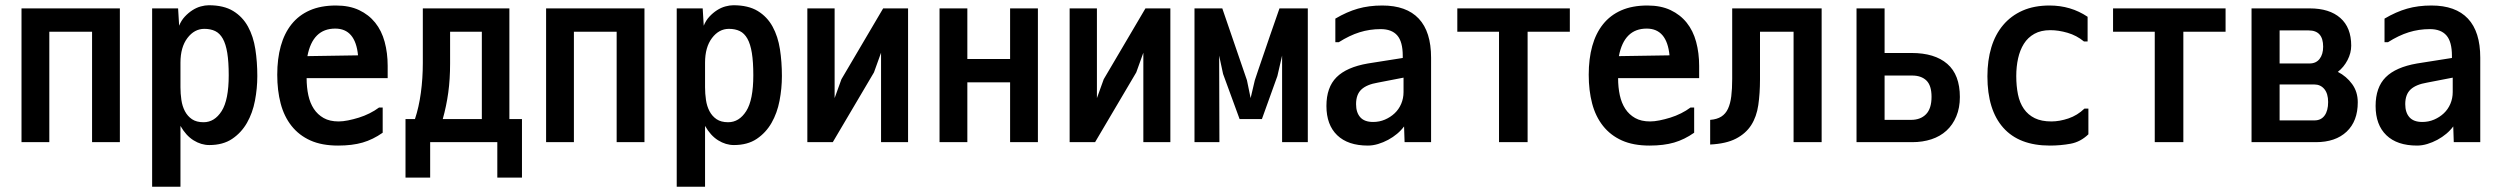

<svg xmlns="http://www.w3.org/2000/svg" viewBox="-20 -558 9540 732"><path d="M437 -526V-16H331V-437H168V-16H62V-526Z M668 -225Q668 -201 671.5 -177Q675 -153 685 -134Q695 -115 712 -103.5Q729 -92 756 -92Q798 -92 825 -134.5Q852 -177 852 -271Q852 -322 846.5 -356Q841 -390 829.5 -410.5Q818 -431 800.5 -439.5Q783 -448 759 -448Q721 -448 694.5 -413Q668 -378 668 -319ZM778 -5Q747 -5 718 -23Q689 -41 668 -78V154H560V-526H659L663 -460Q671 -480 684.5 -494.5Q698 -509 713.5 -519Q729 -529 745.5 -533.5Q762 -538 776 -538Q833 -538 869 -516Q905 -494 925.5 -456.5Q946 -419 953.5 -370.5Q961 -322 961 -268Q961 -221 952 -174Q943 -127 921.5 -89.5Q900 -52 865 -28.5Q830 -5 778 -5Z M1258 -449Q1172 -449 1152 -344L1345 -347Q1335 -449 1258 -449ZM1261 -537Q1312 -537 1349 -519.5Q1386 -502 1410.5 -471.5Q1435 -441 1446.5 -398.5Q1458 -356 1458 -307V-260H1149Q1149 -225 1155.5 -195Q1162 -165 1176.5 -143Q1191 -121 1214 -108Q1237 -95 1271 -95Q1287 -95 1307 -99Q1327 -103 1348 -109.5Q1369 -116 1389 -126Q1409 -136 1425 -148H1439V-52Q1402 -26 1362.5 -14.5Q1323 -3 1269 -3Q1207 -3 1163.5 -22.5Q1120 -42 1091.5 -78Q1063 -114 1050 -163.5Q1037 -213 1037 -273Q1037 -334 1050.5 -382.5Q1064 -431 1091.5 -465.5Q1119 -500 1161 -518.5Q1203 -537 1261 -537Z M1592 -526H1922V-104H1970V119H1876V-16H1620V119H1526V-104H1562Q1577 -149 1584.5 -204Q1592 -259 1592 -318ZM1817 -104V-437H1696V-316Q1696 -256 1689 -205Q1682 -154 1668 -104Z M2437 -526V-16H2331V-437H2168V-16H2062V-526Z M2668 -225Q2668 -201 2671.5 -177Q2675 -153 2685 -134Q2695 -115 2712 -103.5Q2729 -92 2756 -92Q2798 -92 2825 -134.5Q2852 -177 2852 -271Q2852 -322 2846.5 -356Q2841 -390 2829.5 -410.5Q2818 -431 2800.5 -439.5Q2783 -448 2759 -448Q2721 -448 2694.5 -413Q2668 -378 2668 -319ZM2778 -5Q2747 -5 2718 -23Q2689 -41 2668 -78V154H2560V-526H2659L2663 -460Q2671 -480 2684.5 -494.5Q2698 -509 2713.5 -519Q2729 -529 2745.5 -533.5Q2762 -538 2776 -538Q2833 -538 2869 -516Q2905 -494 2925.5 -456.5Q2946 -419 2953.5 -370.5Q2961 -322 2961 -268Q2961 -221 2952 -174Q2943 -127 2921.5 -89.5Q2900 -52 2865 -28.5Q2830 -5 2778 -5Z M3162 -184 3188 -256 3347 -526H3442V-16H3339V-357L3312 -282L3155 -16H3058V-526H3162Z M3937 -526V-16H3831V-244H3668V-16H3562V-526H3668V-333H3831V-526Z M4162 -184 4188 -256 4347 -526H4442V-16H4339V-357L4312 -282L4155 -16H4058V-526H4162Z M4868 -16V-346L4850 -268L4791 -104H4706L4643 -276L4628 -346L4629 -16H4534V-526H4640L4734 -252L4748 -184L4764 -252Q4769 -267 4776.5 -289.5Q4784 -312 4795.5 -345Q4807 -378 4822 -422.5Q4837 -467 4858 -526H4966V-16Z M5331 -262 5233 -243Q5191 -236 5170.5 -217Q5150 -198 5150 -161Q5150 -129 5166 -111Q5182 -93 5215 -93Q5239 -93 5260 -102Q5281 -111 5297 -126Q5313 -141 5322 -162Q5331 -183 5331 -207ZM5071 -397V-487Q5115 -513 5157 -525Q5199 -537 5250 -537Q5342 -537 5389 -487Q5436 -437 5436 -338V-16H5335L5333 -76Q5322 -61 5306.5 -48Q5291 -35 5272.5 -25Q5254 -15 5234 -9Q5214 -3 5195 -3Q5119 -3 5078 -42.5Q5037 -82 5037 -154Q5037 -225 5075.5 -263.5Q5114 -302 5195 -316L5328 -337V-345Q5328 -399 5307 -423Q5286 -447 5244 -447Q5202 -447 5163.5 -435Q5125 -423 5084 -397Z M5695 -16V-437H5536V-526H5965V-437H5804V-16Z M6258 -449Q6172 -449 6152 -344L6345 -347Q6335 -449 6258 -449ZM6261 -537Q6312 -537 6349 -519.5Q6386 -502 6410.5 -471.5Q6435 -441 6446.5 -398.5Q6458 -356 6458 -307V-260H6149Q6149 -225 6155.5 -195Q6162 -165 6176.5 -143Q6191 -121 6214 -108Q6237 -95 6271 -95Q6287 -95 6307 -99Q6327 -103 6348 -109.5Q6369 -116 6389 -126Q6409 -136 6425 -148H6439V-52Q6402 -26 6362.5 -14.5Q6323 -3 6269 -3Q6207 -3 6163.5 -22.5Q6120 -42 6091.5 -78Q6063 -114 6050 -163.5Q6037 -213 6037 -273Q6037 -334 6050.5 -382.5Q6064 -431 6091.5 -465.5Q6119 -500 6161 -518.5Q6203 -537 6261 -537Z M6500 -101Q6526 -103 6542.5 -113.5Q6559 -124 6568 -143.5Q6577 -163 6580.5 -191Q6584 -219 6584 -257V-526H6925V-16H6818V-437H6690V-255Q6690 -202 6683.5 -157.5Q6677 -113 6656.5 -81Q6636 -49 6598.5 -29.5Q6561 -10 6500 -7Z M7058 -526H7165V-356H7268Q7356 -356 7404 -314.5Q7452 -273 7452 -188Q7452 -147 7438.5 -114.5Q7425 -82 7401 -60Q7377 -38 7343.5 -27Q7310 -16 7270 -16H7058ZM7266 -101Q7302 -101 7323 -122.5Q7344 -144 7344 -189Q7344 -232 7324.5 -251Q7305 -270 7270 -270H7165V-101Z M7942 -144V-46Q7912 -17 7874 -10Q7836 -3 7795 -3Q7678 -3 7617.5 -71Q7557 -139 7557 -267Q7557 -328 7572 -377.5Q7587 -427 7617 -462.5Q7647 -498 7691 -517.5Q7735 -537 7794 -537Q7875 -537 7939 -494V-400H7925Q7897 -423 7862.5 -433Q7828 -443 7797 -443Q7761 -443 7736 -429Q7711 -415 7696 -391Q7681 -367 7674 -335.5Q7667 -304 7667 -268Q7667 -230 7673.5 -198Q7680 -166 7696 -143Q7712 -120 7737.5 -107.5Q7763 -95 7801 -95Q7832 -95 7866 -106.5Q7900 -118 7927 -144Z M8195 -16V-437H8036V-526H8465V-437H8304V-16Z M8969 -168Q8969 -96 8926.5 -56Q8884 -16 8809 -16H8564V-526H8786Q8861 -526 8902.5 -489.5Q8944 -453 8944 -384Q8944 -356 8930 -329Q8916 -302 8893 -284Q8926 -267 8947.5 -237.5Q8969 -208 8969 -168ZM8785 -316Q8810 -316 8823.5 -333.5Q8837 -351 8837 -380Q8837 -442 8782 -442H8671V-316ZM8856 -169Q8856 -201 8841.5 -218.5Q8827 -236 8803 -236H8671V-99H8804Q8829 -99 8842.5 -117.5Q8856 -136 8856 -169Z M9331 -262 9233 -243Q9191 -236 9170.5 -217Q9150 -198 9150 -161Q9150 -129 9166 -111Q9182 -93 9215 -93Q9239 -93 9260 -102Q9281 -111 9297 -126Q9313 -141 9322 -162Q9331 -183 9331 -207ZM9071 -397V-487Q9115 -513 9157 -525Q9199 -537 9250 -537Q9342 -537 9389 -487Q9436 -437 9436 -338V-16H9335L9333 -76Q9322 -61 9306.5 -48Q9291 -35 9272.5 -25Q9254 -15 9234 -9Q9214 -3 9195 -3Q9119 -3 9078 -42.5Q9037 -82 9037 -154Q9037 -225 9075.5 -263.5Q9114 -302 9195 -316L9328 -337V-345Q9328 -399 9307 -423Q9286 -447 9244 -447Q9202 -447 9163.5 -435Q9125 -423 9084 -397Z"/></svg>

Font: D2Coding
Style: Bold
Weight: 700
Monospace: yes
Designer: Yong-Rak Park; Jeong-Hwan Yoon; Sang-Min Lee;
Foundry: NHN Corporation
Version: Version 1.3.2; Build 20180524